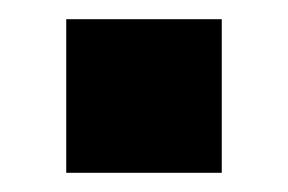

<svg xmlns="http://www.w3.org/2000/svg" viewBox="-20 -368 300 200"><path d="M49 -188V-348H211V-188Z"/></svg>

Font: Nunito Sans 12pt ExtraLight 12pt ExtraBold
Style: Regular
Weight: 800
Version: Version 3.101;gftools[0.9.27]